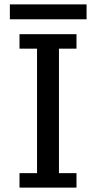

<svg xmlns="http://www.w3.org/2000/svg" viewBox="-20 -856 438 876"><path d="M149 -634H69V-700H329V-634H249V-66H329V0H69V-66H149ZM25 -836H375V-768H25Z"/></svg>

Font: PT Sans Caption
Style: Regular
Weight: 400
Designer: A.Korolkova, O.Umpeleva, V.Yefimov
Foundry: ParaType Ltd
Version: Version 2.004W OFL